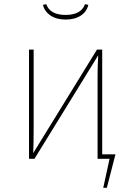

<svg xmlns="http://www.w3.org/2000/svg" viewBox="-20 -755 624 913"><path d="M292 -662Q249 -662 220.5 -681Q192 -700 184 -732L200 -735Q218 -684 292 -684Q366 -684 384 -735L400 -732Q393 -700 364.5 -681Q336 -662 292 -662ZM466 -21H529L488 138H471L501 0H444V-394Q444 -442 447 -492L144 0H118V-519H140V-146Q140 -73 138 -27L441 -519H466Z"/></svg>

Font: FiraGO Thin
Style: Regular
Weight: 100
Designer: bBox Type
Foundry: bBox Type GmbH
Version: Version 1.001;PS 001.001;hotconv 1.0.88;makeotf.lib2.5.64775